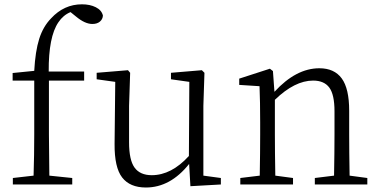

<svg xmlns="http://www.w3.org/2000/svg" viewBox="-20 -834 1716 868"><path d="M37.1 -503.9 134.8 -513.7Q139.6 -602.5 157.2 -658.2Q174.8 -713.9 210.9 -751Q269.5 -814.5 350.6 -814.5Q386.7 -814.5 413.1 -801.3Q439.5 -788.1 445.3 -763.7Q444.3 -747.1 431.6 -736.3Q418.9 -725.6 397.5 -725.6Q364.3 -725.6 324.2 -758.8L298.8 -779.3Q265.6 -765.6 244.1 -733.4Q199.2 -668 200.2 -510.7H360.4V-469.7H201.2V-226.6Q201.2 -167 203.1 -40L306.6 -29.3V0H38.1V-29.3L131.8 -40Q134.8 -132.8 134.8 -226.6V-469.7H37.1Z M899.4 -40 978.5 -29.3V0L840.8 7.8L835 -92.8Q750 13.7 639.6 13.7Q567.4 13.7 532.2 -31.7Q497.1 -77.1 498 -183.6L501 -463.9L417 -475.6V-504.9L558.6 -516.6L568.4 -504.9L563.5 -355.5V-190.4Q563.5 -110.4 588.4 -76.2Q613.3 -42 666 -42Q754.9 -42 834 -128.9L835.9 -463.9L752.9 -475.6V-504.9L892.6 -516.6L904.3 -504.9L899.4 -355.5Z M1560.5 -40 1640.6 -29.3V0H1403.3V-29.3L1490.2 -40Q1492.2 -149.4 1492.2 -226.6V-331.1Q1492.2 -406.2 1468.8 -438Q1445.3 -469.7 1395.5 -469.7Q1312.5 -469.7 1222.7 -382.8V-226.6Q1222.7 -149.4 1224.6 -40L1304.7 -29.3V0H1066.4V-29.3L1154.3 -40Q1156.2 -149.4 1156.2 -226.6V-281.2Q1156.2 -373 1153.3 -444.3L1061.5 -450.2V-478.5L1200.2 -523.4L1213.9 -512.7L1220.7 -418.9Q1318.4 -525.4 1423.8 -525.4Q1491.2 -525.4 1524.9 -479.5Q1558.6 -433.6 1558.6 -333V-226.6Q1558.6 -149.4 1560.5 -40Z"/></svg>

Font: Bpmf Zihi Serif Light
Style: Light
Weight: 300
Foundry: But Ko
Version: Version 1.320